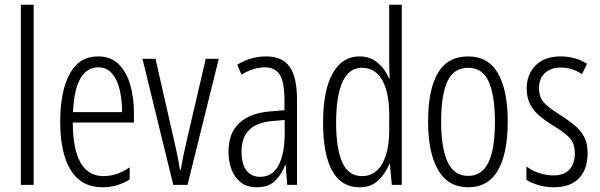

<svg xmlns="http://www.w3.org/2000/svg" viewBox="-20 -780 2532 810"><path d="M122 0H68V-760H122Z M394 -542Q448 -542 481 -509Q514 -476 529.5 -422Q545 -368 545 -305V-263H287Q288 -37 417 -37Q473 -37 527 -74V-23Q502 -7 473.5 1.5Q445 10 413 10Q350 10 310.5 -24.5Q271 -59 252.5 -121Q234 -183 234 -265Q234 -395 274 -468.5Q314 -542 394 -542ZM394 -496Q347 -496 319.5 -449.5Q292 -403 288 -307H495Q495 -358 485 -401Q475 -444 452.5 -470Q430 -496 394 -496Z M711 0 581 -532H636L715 -185Q722 -156 728 -126Q734 -96 739 -64H743Q750 -112 765 -175L848 -532H903L771 0Z M1103 -542Q1172 -542 1202.5 -497.5Q1233 -453 1233 -360V0H1192L1185 -84H1183Q1168 -44 1140.5 -17Q1113 10 1064 10Q1022 10 995.5 -11Q969 -32 956.5 -66Q944 -100 944 -140Q944 -219 989.5 -261Q1035 -303 1119 -310L1180 -315V-358Q1180 -433 1160.5 -464.5Q1141 -496 1097 -496Q1076 -496 1051.5 -489Q1027 -482 999 -465L981 -507Q1038 -542 1103 -542ZM1125 -269Q999 -257 999 -141Q999 -88 1019.5 -61Q1040 -34 1078 -34Q1130 -34 1155.5 -83.5Q1181 -133 1181 -216V-274Z M1496 10Q1420 10 1381.5 -59.5Q1343 -129 1343 -262Q1343 -398 1383 -470Q1423 -542 1497 -542Q1543 -542 1575 -514Q1607 -486 1621 -449H1624Q1623 -469 1622.5 -486Q1622 -503 1622 -520V-760H1675V0H1633L1625 -87H1622Q1606 -48 1576 -19Q1546 10 1496 10ZM1507 -37Q1562 -37 1592 -88.5Q1622 -140 1622 -233V-295Q1622 -390 1592.5 -442Q1563 -494 1507 -494Q1452 -494 1425 -434.5Q1398 -375 1398 -262Q1398 -153 1424 -95Q1450 -37 1507 -37Z M2122 -267Q2122 -134 2081 -62Q2040 10 1955 10Q1871 10 1828.5 -62.5Q1786 -135 1786 -268Q1786 -401 1827 -471.5Q1868 -542 1955 -542Q2040 -542 2081 -470.5Q2122 -399 2122 -267ZM1841 -268Q1841 -155 1868.5 -96.5Q1896 -38 1955 -38Q2013 -38 2040.5 -94.5Q2068 -151 2068 -267Q2068 -376 2042 -435Q2016 -494 1955 -494Q1894 -494 1867.5 -436.5Q1841 -379 1841 -268Z M2459 -134Q2459 -66 2422.5 -28Q2386 10 2317 10Q2280 10 2250 0.5Q2220 -9 2201 -21V-78Q2222 -61 2252.5 -50.5Q2283 -40 2316 -40Q2359 -40 2382 -64.5Q2405 -89 2405 -133Q2405 -175 2383.5 -198Q2362 -221 2317 -248Q2283 -269 2257.5 -290Q2232 -311 2217 -339Q2202 -367 2202 -407Q2202 -466 2239.5 -504Q2277 -542 2345 -542Q2408 -542 2457 -511L2435 -467Q2395 -495 2345 -495Q2304 -495 2279 -472Q2254 -449 2254 -408Q2254 -370 2275.5 -346.5Q2297 -323 2345 -294Q2378 -273 2403.5 -252Q2429 -231 2444 -203.5Q2459 -176 2459 -134Z"/></svg>

Font: Noto Sans Myanmar ExtraCondensed Light
Style: Regular
Weight: 300
Width: 2
Designer: Monotype Design Team
Foundry: Monotype Imaging Inc.
Version: Version 2.107; ttfautohint (v1.8.4.7-5d5b)